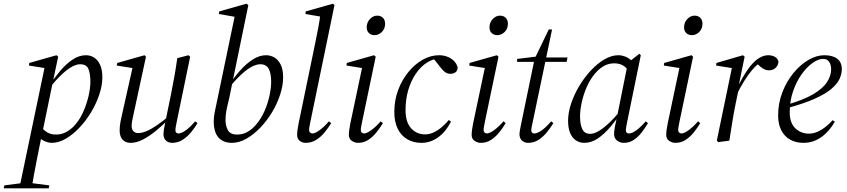

<svg xmlns="http://www.w3.org/2000/svg" viewBox="-100 -764 4599 1043"><path d="M-80 259 -76 243 24 230H66L168 243L165 259ZM5 259 143 -401 157 -392 57 -408 59 -422 207 -464 216 -456 188 -324 186 -314 129 -38 125 -21Q113 40 102.5 91.5Q92 143 84.5 185Q77 227 72 259ZM182 12Q157 12 131 -3Q105 -18 88 -45L113 -84Q127 -67 149 -50Q171 -33 205 -33Q223 -33 239 -38Q255 -43 269.5 -52.5Q284 -62 297 -74Q328 -105 348.5 -148.5Q369 -192 380 -238Q391 -284 391 -320Q391 -363 380.5 -389Q370 -415 335 -415Q316 -415 291.5 -402Q267 -389 236 -360Q205 -331 166 -283L155 -288H159Q192 -337 225.5 -377Q259 -417 294.5 -440.5Q330 -464 367 -464Q391 -464 411 -451.5Q431 -439 443.5 -412.5Q456 -386 456 -344Q456 -300 439.5 -250.5Q423 -201 395 -154.5Q367 -108 331.5 -70.5Q296 -33 257.5 -10.5Q219 12 182 12Z M610 12Q591 12 577.5 4Q564 -4 557 -19Q550 -34 550 -56Q550 -79 554.5 -102Q559 -125 564 -147L621 -401L634 -392L534 -408L537 -422L685 -464L693 -456L632 -174Q629 -159 625 -141.5Q621 -124 618 -108Q615 -92 615 -81Q615 -61 625 -51Q635 -41 650 -41Q670 -41 694.5 -51Q719 -61 749.5 -81.5Q780 -102 817 -133L819 -114H813Q781 -81 746 -52.5Q711 -24 676.5 -6Q642 12 610 12ZM835 12Q815 12 801.5 -0.5Q788 -13 788 -35Q788 -44 790 -58Q792 -72 799 -107L800 -111L829 -252Q839 -302 847.5 -350Q856 -398 863 -448L924 -464L933 -456L860 -102Q857 -86 855 -76Q853 -66 853 -55Q853 -48 857.5 -43.5Q862 -39 869 -39Q886 -39 910.5 -57Q935 -75 960 -105L973 -95Q958 -70 937.5 -45Q917 -20 891.5 -4Q866 12 835 12Z M1160 12Q1134 12 1115 3.5Q1096 -5 1084 -20.5Q1072 -36 1066.5 -57Q1061 -78 1061 -103Q1061 -129 1067 -158Q1073 -187 1079 -215L1178 -690L1185 -671L1089 -688L1091 -702L1239 -744L1249 -736L1165 -328L1162 -313L1145 -230Q1143 -220 1138 -200.5Q1133 -181 1129 -158Q1125 -135 1125 -112Q1125 -81 1138 -57Q1151 -33 1188 -33Q1220 -33 1245.5 -48Q1271 -63 1292 -88Q1319 -120 1337 -161Q1355 -202 1364 -244.5Q1373 -287 1373 -320Q1373 -366 1359.5 -390.5Q1346 -415 1314 -415Q1294 -415 1268.5 -402Q1243 -389 1211.5 -360Q1180 -331 1140 -283L1131 -288H1134Q1167 -338 1201.5 -377.5Q1236 -417 1272.5 -440.5Q1309 -464 1345 -464Q1370 -464 1391 -451.5Q1412 -439 1425 -412.5Q1438 -386 1438 -344Q1438 -300 1422 -250.5Q1406 -201 1378 -154.5Q1350 -108 1314 -70.5Q1278 -33 1238.5 -10.5Q1199 12 1160 12Z M1560 12Q1542 12 1528 1Q1514 -10 1514 -32Q1514 -41 1515.5 -54Q1517 -67 1522 -93L1613 -533Q1621 -574 1629 -614Q1637 -654 1641 -694L1658 -671L1559 -688L1561 -702L1709 -744L1717 -736L1587 -107Q1584 -91 1581.5 -78.5Q1579 -66 1579 -58Q1579 -49 1584.5 -44Q1590 -39 1597 -39Q1612 -39 1636.5 -57Q1661 -75 1687 -105L1699 -95Q1684 -70 1663.5 -45Q1643 -20 1617.5 -4Q1592 12 1560 12Z M1795 -32Q1795 -41 1796.5 -54Q1798 -67 1803 -93L1868 -401L1882 -392L1782 -408L1784 -422L1932 -464L1941 -456L1868 -107Q1865 -91 1862.5 -78.5Q1860 -66 1860 -58Q1860 -49 1865.5 -44Q1871 -39 1878 -39Q1892 -39 1917 -57Q1942 -75 1968 -105L1980 -95Q1965 -70 1945 -45Q1925 -20 1900.5 -4Q1876 12 1845 12Q1827 12 1811 1Q1795 -10 1795 -32ZM1934 -573Q1916 -573 1904 -584.5Q1892 -596 1892 -615Q1892 -642 1909.5 -660.5Q1927 -679 1949 -679Q1969 -679 1980.5 -667Q1992 -655 1992 -635Q1992 -608 1974.5 -590.5Q1957 -573 1934 -573Z M2189 12Q2146 12 2112.5 -7.5Q2079 -27 2060.5 -64.5Q2042 -102 2042 -156Q2042 -220 2063 -275.5Q2084 -331 2119 -373.5Q2154 -416 2197 -440Q2240 -464 2285 -464Q2308 -464 2328.5 -456.5Q2349 -449 2364.5 -434.5Q2380 -420 2386 -399Q2386 -380 2374.5 -371.5Q2363 -363 2347 -363Q2329 -363 2316 -373.5Q2303 -384 2292 -399L2247 -456H2300V-446H2291Q2254 -446 2220 -424.5Q2186 -403 2159.5 -364.5Q2133 -326 2118 -275.5Q2103 -225 2103 -166Q2103 -101 2133 -67.5Q2163 -34 2209 -34Q2236 -34 2260.5 -47Q2285 -60 2305 -78Q2325 -96 2338 -112L2350 -103Q2337 -78 2320.5 -57Q2304 -36 2283.5 -20.5Q2263 -5 2239.5 3.5Q2216 12 2189 12Z M2462 -32Q2462 -41 2463.5 -54Q2465 -67 2470 -93L2535 -401L2549 -392L2449 -408L2451 -422L2599 -464L2608 -456L2535 -107Q2532 -91 2529.5 -78.5Q2527 -66 2527 -58Q2527 -49 2532.5 -44Q2538 -39 2545 -39Q2559 -39 2584 -57Q2609 -75 2635 -105L2647 -95Q2632 -70 2612 -45Q2592 -20 2567.5 -4Q2543 12 2512 12Q2494 12 2478 1Q2462 -10 2462 -32ZM2601 -573Q2583 -573 2571 -584.5Q2559 -596 2559 -615Q2559 -642 2576.5 -660.5Q2594 -679 2616 -679Q2636 -679 2647.5 -667Q2659 -655 2659 -635Q2659 -608 2641.5 -590.5Q2624 -573 2601 -573Z M2709 -428V-444L2825 -458V-452H2983L2978 -428H2820H2817ZM2769 12Q2749 12 2735.5 -0.5Q2722 -13 2722 -35Q2722 -44 2724.5 -57Q2727 -70 2732 -96L2804 -444L2881 -604H2899L2794 -102Q2791 -86 2788.5 -76Q2786 -66 2786 -55Q2786 -48 2790.5 -43.5Q2795 -39 2802 -39Q2814 -39 2829 -47Q2844 -55 2860.5 -70Q2877 -85 2894 -105L2906 -95Q2891 -70 2870.5 -45Q2850 -20 2825 -4Q2800 12 2769 12Z M3074 12Q3050 12 3030 -0.5Q3010 -13 2998 -39.5Q2986 -66 2986 -108Q2986 -152 3002.5 -201.5Q3019 -251 3047 -297.5Q3075 -344 3110 -381.5Q3145 -419 3183.5 -441.5Q3222 -464 3259 -464Q3277 -464 3294.5 -457.5Q3312 -451 3327.5 -438Q3343 -425 3354 -407L3328 -368Q3315 -385 3293 -402.5Q3271 -420 3237 -420Q3216 -420 3197 -413Q3178 -406 3161.5 -393Q3145 -380 3131 -363Q3105 -332 3087 -290.5Q3069 -249 3060 -207Q3051 -165 3051 -132Q3051 -89 3063 -63Q3075 -37 3106 -37Q3126 -37 3150 -50.5Q3174 -64 3205.5 -93Q3237 -122 3276 -169L3284 -164H3282Q3250 -115 3216 -75Q3182 -35 3147 -11.5Q3112 12 3074 12ZM3289 12Q3268 12 3252 -0.5Q3236 -13 3236 -36Q3236 -42 3236.5 -50Q3237 -58 3240.5 -76.5Q3244 -95 3252 -130L3253 -135L3311 -423L3316 -427L3373 -472L3381 -464L3307 -102Q3304 -86 3302 -76Q3300 -66 3300 -55Q3300 -48 3304.5 -43.5Q3309 -39 3316 -39Q3334 -39 3358 -57Q3382 -75 3408 -105L3420 -95Q3405 -70 3386 -45Q3367 -20 3343 -4Q3319 12 3289 12Z M3519 -32Q3519 -41 3520.5 -54Q3522 -67 3527 -93L3592 -401L3606 -392L3506 -408L3508 -422L3656 -464L3665 -456L3592 -107Q3589 -91 3586.5 -78.5Q3584 -66 3584 -58Q3584 -49 3589.5 -44Q3595 -39 3602 -39Q3616 -39 3641 -57Q3666 -75 3692 -105L3704 -95Q3689 -70 3669 -45Q3649 -20 3624.5 -4Q3600 12 3569 12Q3551 12 3535 1Q3519 -10 3519 -32ZM3658 -573Q3640 -573 3628 -584.5Q3616 -596 3616 -615Q3616 -642 3633.5 -660.5Q3651 -679 3673 -679Q3693 -679 3704.5 -667Q3716 -655 3716 -635Q3716 -608 3698.5 -590.5Q3681 -573 3658 -573Z M3900 -246 3893 -279H3901Q3932 -343 3960.5 -384Q3989 -425 4017 -444.5Q4045 -464 4073 -464Q4091 -464 4106.5 -457Q4122 -450 4129 -430Q4128 -410 4114 -396Q4100 -382 4077 -382Q4061 -382 4046.5 -390.5Q4032 -399 4016 -415L4004 -427L4028 -429V-423Q4007 -409 3985 -383Q3963 -357 3941.5 -322Q3920 -287 3900 -246ZM3794 0 3877 -401 3890 -392 3790 -408 3792 -422 3936 -464 3945 -456 3909 -280 3911 -272 3896 -200Q3886 -151 3878 -101Q3870 -51 3862 0L3802 8Z M4264 12Q4224 12 4193 -5Q4162 -22 4144.5 -55.5Q4127 -89 4127 -137Q4127 -203 4150 -262.5Q4173 -322 4210 -367Q4247 -412 4291 -438Q4335 -464 4378 -464Q4423 -464 4448 -445Q4473 -426 4473 -388Q4473 -362 4460.5 -335Q4448 -308 4415.5 -280.5Q4383 -253 4324.5 -227Q4266 -201 4174 -176L4170 -194Q4263 -220 4316.5 -251.5Q4370 -283 4392.5 -318Q4415 -353 4415 -388Q4415 -411 4404.5 -427.5Q4394 -444 4371 -444Q4345 -444 4313.5 -421.5Q4282 -399 4254 -359.5Q4226 -320 4208 -267.5Q4190 -215 4190 -154Q4190 -96 4220.5 -67Q4251 -38 4294 -38Q4319 -38 4343.5 -49.5Q4368 -61 4388.5 -78Q4409 -95 4423 -111L4435 -103Q4421 -78 4403 -57Q4385 -36 4363.5 -20.5Q4342 -5 4317.5 3.5Q4293 12 4264 12Z"/></svg>

Font: Source Serif 4 60pt
Style: Italic
Weight: 400
Italic angle: -12°
Version: Version 4.004;hotconv 1.0.116;makeotfexe 2.5.65601